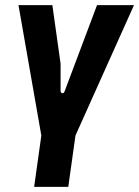

<svg xmlns="http://www.w3.org/2000/svg" viewBox="-20 -528 542 748"><path d="M141 0 52 -508H184L216 -280V-175Q216 -166 222.5 -165Q229 -164 232 -173L358 -508H502L274 0ZM113 200 141 0H274L246 200Z"/></svg>

Font: Finlandica SemiBold
Style: Italic
Weight: 600
Italic angle: -8°
Designer: Niklas Ekholm, Juho Hiilivirta, Jaakko Suomalainen
Foundry: Helsinki Type Studio
Version: Version 1.063